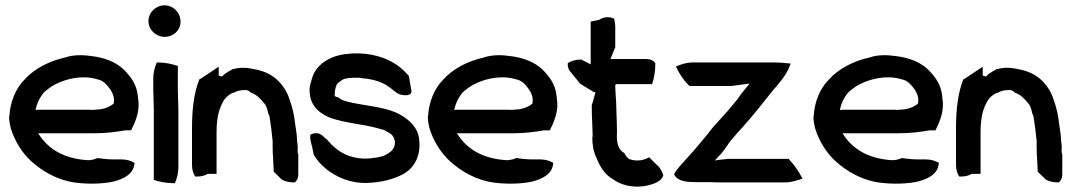

<svg xmlns="http://www.w3.org/2000/svg" viewBox="-20 -689 4021 719"><path d="M14 -253C14 -238 17 -223 20 -210C34 -163 61 -119 95 -87C139 -47 195 -14 263 -5C312 1 362 0 405 -9C438 -18 478 -34 483 -73L484 -79C472 -86 456 -92 436 -92H407C387 -92 366 -94 348 -97H345C337 -94 329 -90 311 -89C220 -94 159 -131 123 -190H336C378 -190 415 -195 450 -201H471C484 -227 501 -263 499 -304L496 -331C492 -374 467 -405 444 -428C414 -457 372 -473 323 -479C290 -484 253 -484 225 -474C166 -461 109 -433 71 -390C39 -358 18 -308 15 -253ZM113 -277C118 -301 126 -318 139 -336C145 -345 153 -350 163 -358C202 -388 282 -413 348 -391H349C368 -386 382 -370 393 -354C401 -342 406 -331 407 -316C407 -313 406 -308 406 -301C393 -291 380 -284 358 -280L335 -278C329 -277 322 -278 315 -278H121C118 -278 116 -277 113 -277Z M536 -610C536 -576 565 -551 597 -551C629 -551 656 -575 656 -608C656 -642 629 -669 596 -669C564 -669 536 -643 536 -610ZM554 -352C554 -326 556 -304 556 -277V-15C575 -9 602 -3 629 -3H635C642 -20 648 -39 648 -62V-277C648 -304 646 -326 646 -352V-442C625 -449 600 -455 573 -455H567C560 -438 554 -419 554 -395Z M699 -71C699 -54 704 -38 711 -28H718C734 -28 746 -31 758 -38H791V-197C791 -227 795 -264 806 -288V-289C811 -300 817 -314 825 -322C831 -329 846 -341 856 -342H858L859 -344C870 -349 883 -352 901 -352C904 -352 916 -348 919 -342H920C940 -335 954 -321 967 -305V-304H968C976 -296 981 -283 984 -267V-266L989 -254C994 -225 998 -192 1001 -161V-138C1001 -121 1002 -105 1003 -90C1003 -75 1005 -60 1005 -46C1015 -36 1026 -26 1036 -16C1046 -11 1061 -6 1078 -6H1084C1091 -11 1097 -22 1097 -34V-112C1093 -116 1095 -131 1095 -138V-140C1093 -154 1092 -169 1091 -185C1088 -204 1085 -228 1082 -249C1078 -277 1068 -308 1058 -334C1038 -378 1002 -415 942 -428C910 -435 884 -439 853 -430H851C840 -424 830 -418 820 -411L811 -402C807 -404 803 -405 799 -406V-439L728 -392L727 -393C706 -342 699 -278 699 -208Z M1140 -341C1143 -290 1180 -261 1222 -246C1275 -228 1345 -223 1394 -209C1405 -205 1416 -204 1423 -200V-199C1445 -189 1454 -182 1459 -159C1460 -129 1442 -118 1416 -105C1400 -100 1375 -96 1351 -95C1279 -95 1236 -128 1204 -167L1203 -168H1202C1199 -170 1197 -173 1192 -177C1176 -194 1156 -193 1142 -184V-181C1141 -173 1142 -165 1144 -158L1150 -134L1154 -113V-112C1164 -92 1181 -73 1204 -54C1239 -27 1290 -2 1355 -4C1408 -6 1449 -17 1482 -33C1533 -57 1556 -107 1550 -163C1547 -211 1512 -241 1478 -260C1431 -287 1357 -292 1300 -304C1278 -309 1262 -312 1250 -322L1248 -323L1247 -324C1233 -328 1232 -328 1234 -341V-347C1235 -355 1238 -367 1242 -374C1249 -381 1264 -394 1275 -395H1276C1285 -397 1296 -398 1310 -398H1327C1328 -398 1332 -397 1336 -396H1337C1364 -394 1391 -388 1412 -378C1433 -369 1448 -354 1466 -341C1483 -329 1528 -326 1520 -353L1511 -405C1504 -412 1494 -424 1479 -436C1447 -463 1393 -487 1325 -489H1301C1295 -488 1288 -488 1280 -487C1217 -482 1159 -446 1147 -390C1143 -377 1137 -362 1140 -341Z M1582 -253C1582 -238 1585 -223 1588 -210C1602 -163 1629 -119 1663 -87C1707 -47 1763 -14 1831 -5C1880 1 1930 0 1973 -9C2006 -18 2046 -34 2051 -73L2052 -79C2040 -86 2024 -92 2004 -92H1975C1955 -92 1934 -94 1916 -97H1913C1905 -94 1897 -90 1879 -89C1788 -94 1727 -131 1691 -190H1904C1946 -190 1983 -195 2018 -201H2039C2052 -227 2069 -263 2067 -304L2064 -331C2060 -374 2035 -405 2012 -428C1982 -457 1940 -473 1891 -479C1858 -484 1821 -484 1793 -474C1734 -461 1677 -433 1639 -390C1607 -358 1586 -308 1583 -253ZM1681 -277C1686 -301 1694 -318 1707 -336C1713 -345 1721 -350 1731 -358C1770 -388 1850 -413 1916 -391H1917C1936 -386 1950 -370 1961 -354C1969 -342 1974 -331 1975 -316C1975 -313 1974 -308 1974 -301C1961 -291 1948 -284 1926 -280L1903 -278C1897 -277 1890 -278 1883 -278H1689C1686 -278 1684 -277 1681 -277Z M2106 -448C2106 -435 2111 -424 2119 -417L2153 -375L2204 -344H2210C2205 -327 2202 -312 2196 -295V-292C2196 -268 2197 -245 2198 -222C2198 -205 2200 -191 2199 -175H2198V-174C2198 -145 2203 -119 2214 -97C2227 -65 2243 -37 2275 -18C2303 2 2343 15 2393 8H2394C2417 3 2454 -5 2463 -30L2464 -32C2459 -48 2452 -62 2439 -72L2411 -100C2390 -89 2367 -83 2337 -93C2330 -97 2323 -105 2318 -116C2301 -125 2292 -140 2290 -173V-181C2291 -195 2290 -210 2290 -222V-223L2288 -283C2288 -315 2284 -340 2284 -371L2288 -374H2422C2429 -395 2434 -420 2434 -448V-452C2429 -462 2415 -468 2401 -468H2266L2284 -512V-588C2284 -598 2282 -609 2280 -619C2265 -627 2242 -627 2224 -615L2192 -608V-448L2157 -466H2155C2136 -466 2118 -461 2106 -452Z M2504 -37 2507 -32C2519 -10 2555 -7 2582 -7H2637C2645 -7 2655 -6 2666 -6H2920C2945 -6 2966 -14 2985 -20C2972 -46 2956 -70 2936 -91L2934 -94H2706C2689 -92 2673 -91 2657 -88C2663 -95 2671 -103 2678 -111H2679C2691 -126 2701 -140 2713 -158C2728 -176 2745 -196 2762 -214C2801 -258 2837 -303 2874 -350C2898 -377 2925 -409 2937 -441L2941 -451L2930 -452C2897 -456 2865 -455 2832 -455H2574C2548 -455 2528 -447 2511 -440C2524 -413 2539 -389 2560 -369L2563 -367H2718L2787 -376C2776 -363 2763 -347 2752 -333V-332C2748 -328 2747 -324 2743 -319C2727 -301 2709 -277 2693 -260L2653 -216C2644 -206 2637 -196 2631 -188C2604 -156 2580 -126 2552 -96C2535 -77 2517 -59 2504 -37Z M3026 -253C3026 -238 3029 -223 3032 -210C3046 -163 3073 -119 3107 -87C3151 -47 3207 -14 3275 -5C3324 1 3374 0 3417 -9C3450 -18 3490 -34 3495 -73L3496 -79C3484 -86 3468 -92 3448 -92H3419C3399 -92 3378 -94 3360 -97H3357C3349 -94 3341 -90 3323 -89C3232 -94 3171 -131 3135 -190H3348C3390 -190 3427 -195 3462 -201H3483C3496 -227 3513 -263 3511 -304L3508 -331C3504 -374 3479 -405 3456 -428C3426 -457 3384 -473 3335 -479C3302 -484 3265 -484 3237 -474C3178 -461 3121 -433 3083 -390C3051 -358 3030 -308 3027 -253ZM3125 -277C3130 -301 3138 -318 3151 -336C3157 -345 3165 -350 3175 -358C3214 -388 3294 -413 3360 -391H3361C3380 -386 3394 -370 3405 -354C3413 -342 3418 -331 3419 -316C3419 -313 3418 -308 3418 -301C3405 -291 3392 -284 3370 -280L3347 -278C3341 -277 3334 -278 3327 -278H3133C3130 -278 3128 -277 3125 -277Z M3560 -71C3560 -54 3565 -38 3572 -28H3579C3595 -28 3607 -31 3619 -38H3652V-197C3652 -227 3656 -264 3667 -288V-289C3672 -300 3678 -314 3686 -322C3692 -329 3707 -341 3717 -342H3719L3720 -344C3731 -349 3744 -352 3762 -352C3765 -352 3777 -348 3780 -342H3781C3801 -335 3815 -321 3828 -305V-304H3829C3837 -296 3842 -283 3845 -267V-266L3850 -254C3855 -225 3859 -192 3862 -161V-138C3862 -121 3863 -105 3864 -90C3864 -75 3866 -60 3866 -46C3876 -36 3887 -26 3897 -16C3907 -11 3922 -6 3939 -6H3945C3952 -11 3958 -22 3958 -34V-112C3954 -116 3956 -131 3956 -138V-140C3954 -154 3953 -169 3952 -185C3949 -204 3946 -228 3943 -249C3939 -277 3929 -308 3919 -334C3899 -378 3863 -415 3803 -428C3771 -435 3745 -439 3714 -430H3712C3701 -424 3691 -418 3681 -411L3672 -402C3668 -404 3664 -405 3660 -406V-439L3589 -392L3588 -393C3567 -342 3560 -278 3560 -208Z"/></svg>

Font: SolarCharger
Style: 750
Weight: 700
Designer: Mew Too
Foundry: Cannot Into Space Fonts/KineticPlasma Fonts
Version: Version 1.100